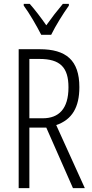

<svg xmlns="http://www.w3.org/2000/svg" viewBox="-20 -967 473 987"><path d="M334 -947H303C269 -906 248 -879 218 -837C191 -876 158 -919 133 -947H102V-938C131 -899 168 -835 192 -788H243C266 -835 304 -896 334 -938ZM184 -714H76V0H131V-311H218L355 0H416L269 -324C351 -352 388 -416 388 -519C388 -658 319 -714 184 -714ZM183 -664C289 -664 332 -621 332 -518C332 -407 282 -359 200 -359H131V-664Z"/></svg>

Font: Noto Sans UI Condensed Light
Style: Regular
Weight: 300
Width: 3
Designer: Monotype Design Team
Foundry: Monotype Imaging Inc.
Version: Version 1.901